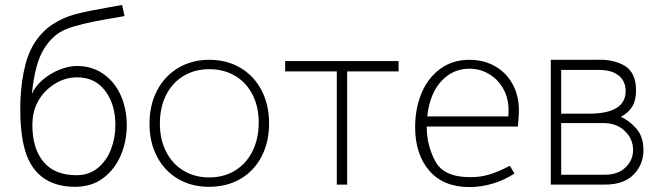

<svg xmlns="http://www.w3.org/2000/svg" viewBox="-20 -747 2670 777"><path d="M76 -159Q62 -218 62 -307Q62 -384 75.5 -453.5Q89 -523 117 -569Q149 -620 193 -648.5Q237 -677 287 -690Q337 -703 424 -718L474 -727L484 -682Q448 -675 415 -670Q304 -651 249 -629.5Q194 -608 157.5 -548.5Q121 -489 109 -367Q123 -399 154 -425Q185 -451 222 -465.5Q259 -480 291 -480Q352 -480 398 -448Q444 -416 468.5 -361.5Q493 -307 493 -240Q493 -176 469 -119Q445 -62 398 -26.5Q351 9 284 9Q200 9 147.5 -33Q95 -75 76 -159ZM447 -241Q447 -324 406 -379Q365 -434 292 -434Q240 -434 194.5 -403Q149 -372 127 -323Q111 -288 111 -241Q111 -146 156 -92Q201 -38 290 -38Q340 -38 375.5 -67Q411 -96 429 -142.5Q447 -189 447 -241Z M585 -246Q585 -322 615.5 -380.5Q646 -439 701 -472Q756 -505 827 -505Q898 -505 953 -472.5Q1008 -440 1038.5 -381.5Q1069 -323 1069 -247Q1069 -172 1038.5 -113.5Q1008 -55 953 -23Q898 9 826 9Q755 9 700.5 -23Q646 -55 615.5 -113Q585 -171 585 -246ZM1027 -251Q1027 -315 1002 -364Q977 -413 931.5 -440Q886 -467 827 -467Q768 -467 722.5 -439.5Q677 -412 652 -362Q627 -312 627 -247Q627 -183 652 -133.5Q677 -84 722.5 -56.5Q768 -29 827 -29Q886 -29 931.5 -57Q977 -85 1002 -135.5Q1027 -186 1027 -251Z M1343 -458H1134V-500H1593V-458H1385V0H1343Z M1707 -232Q1707 -159 1741.5 -94.5Q1776 -30 1883 -30Q1925 -30 1961 -41Q1997 -52 2043 -76L2062 -45Q2023 -19 1976 -4.5Q1929 10 1879 10Q1775 10 1717.5 -56Q1660 -122 1660 -233Q1660 -307 1685.5 -369Q1711 -431 1761 -468Q1811 -505 1880 -505Q1938 -505 1983.5 -479Q2029 -453 2054.5 -406.5Q2080 -360 2080 -300Q2080 -281 2076 -235H1707ZM1709 -276H2037Q2038 -286 2038 -303Q2038 -350 2016.5 -388Q1995 -426 1959 -447.5Q1923 -469 1879 -469Q1813 -469 1766 -418.5Q1719 -368 1709 -276Z M2394 -505Q2463 -508 2508.5 -480.5Q2554 -453 2554 -380Q2554 -341 2538.5 -315.5Q2523 -290 2492 -274Q2523 -262 2553.5 -228.5Q2584 -195 2584 -140Q2584 -81 2544 -40.5Q2504 0 2429 0H2209V-505ZM2512 -380Q2511 -420 2483 -442Q2455 -464 2404 -464H2251V-287H2363Q2513 -287 2512 -380ZM2542 -140Q2542 -184 2509 -216.5Q2476 -249 2421 -249H2251V-40H2429Q2481 -40 2511.5 -69.5Q2542 -99 2542 -140Z"/></svg>

Font: Bellota Text Light
Style: Regular
Weight: 300
Designer: Kemie Guaida
Foundry: Kemie Guaida
Version: Version 4.001